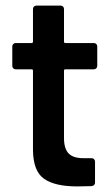

<svg xmlns="http://www.w3.org/2000/svg" viewBox="-20 -665 392 687"><path d="M316 -417H214Q209 -417 209 -412V-171Q209 -133 225.5 -116Q242 -99 278 -99H308Q313 -99 316.5 -95.5Q320 -92 320 -87V-12Q320 -1 308 1L256 2Q177 2 138 -25Q99 -52 98 -127V-412Q98 -417 93 -417H36Q31 -417 27.5 -420.5Q24 -424 24 -429V-499Q24 -504 27.5 -507.5Q31 -511 36 -511H93Q98 -511 98 -516V-633Q98 -638 101.5 -641.5Q105 -645 110 -645H197Q202 -645 205.5 -641.5Q209 -638 209 -633V-516Q209 -511 214 -511H316Q321 -511 324.5 -507.5Q328 -504 328 -499V-429Q328 -424 324.5 -420.5Q321 -417 316 -417Z"/></svg>

Font: Barlow SemiBold
Style: Regular
Weight: 600
Designer: Jeremy Tribby
Foundry: Tribby Type
Version: Version 1.422